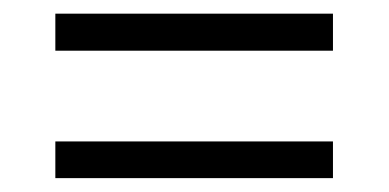

<svg xmlns="http://www.w3.org/2000/svg" viewBox="-20 -479 570 281"><path d="M467.3 -272V-218.3H61V-272ZM467.3 -459V-404.8H61V-459Z"/></svg>

Font: MUA Office
Style: Regular
Weight: 400
Designer: Khon Soe Zaw Thu
Foundry: Myanmar Unicode
Version: Version 2.10 June 24, 2017